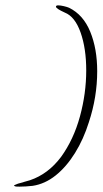

<svg xmlns="http://www.w3.org/2000/svg" viewBox="-20 -676 383 717"><path d="M53 21Q39 21 37 20Q28 17 37 14Q44 10 65 5Q68 4 71 3Q74 2 78 1Q82 0 85 -1Q88 -2 92 -3Q160 -26 208 -90Q255 -155 278.5 -241Q302 -327 302 -413Q302 -495 281 -554.5Q260 -614 222 -629Q189 -644 189 -651Q189 -656 197 -656Q206 -656 218.5 -653Q231 -650 238 -647Q291 -621 317 -557.5Q343 -494 343 -410Q343 -314 312 -220Q292 -156 260 -104.5Q228 -53 188 -21Q148 11 102 18Q75 21 53 21Z"/></svg>

Font: Allison
Style: Regular
Weight: 400
Designer: Robert E. Leuschke
Foundry: Robert E. Leuschke
Version: Version 1.010; ttfautohint (v1.8.3)